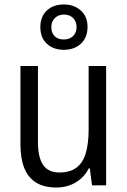

<svg xmlns="http://www.w3.org/2000/svg" viewBox="-20 -832 572 862"><path d="M456.5 -535.6V0H393.1L383.3 -75.7H378.4Q364.7 -48.8 342.8 -29.5Q320.8 -10.3 293.2 -0.2Q265.6 9.8 232.9 9.8Q177.7 9.8 142.1 -12.2Q106.4 -34.2 89.1 -77.4Q71.8 -120.6 71.8 -184.6V-535.6H150.4V-194.3Q150.4 -125 173.8 -91.3Q197.3 -57.6 245.6 -57.6Q294.4 -57.6 323.2 -79.3Q352.1 -101.1 365 -144Q377.9 -187 377.9 -251V-535.6ZM266.6 -608.4Q219.2 -608.4 190.2 -635.7Q161.1 -663.1 161.1 -710.4Q161.1 -757.3 190.2 -784.7Q219.2 -812 266.6 -812Q312.5 -812 342.8 -784.9Q373 -757.8 373 -711.4Q373 -664.1 343.5 -636.2Q314 -608.4 266.6 -608.4ZM267.1 -654.8Q292 -654.8 307.9 -669.9Q323.7 -685.1 323.7 -710Q323.7 -735.8 308.1 -751.2Q292.5 -766.6 267.1 -766.6Q242.7 -766.6 226.6 -751.2Q210.4 -735.8 210.4 -710.4Q210.4 -685.1 224.9 -669.9Q239.3 -654.8 267.1 -654.8Z"/></svg>

Font: Open Sans SemiCondensed
Style: Regular
Weight: 400
Width: 4
Designer: Monotype Design Team
Foundry: Monotype Imaging Inc.
Version: Version 3.000